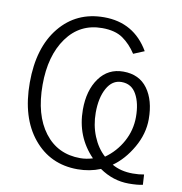

<svg xmlns="http://www.w3.org/2000/svg" viewBox="-85 -815 887 938"><g transform="rotate(10 358.0 -346.5)"><path d="M53.7 -359.4Q53.7 -533.2 136.7 -634.8Q219.7 -736.3 356.4 -736.3Q504.9 -736.3 580.1 -607.4L526.4 -585Q498 -628.9 459.5 -655.8Q420.9 -682.6 356.4 -682.6Q246.1 -682.6 181.6 -593.3Q117.2 -503.9 117.2 -359.4Q117.2 -210 182.6 -124Q248 -38.1 360.4 -38.1Q389.6 -38.1 421.9 -47.9Q332 -140.6 332 -274.4Q332 -370.1 376 -430.7Q419.9 -491.2 495.1 -491.2Q574.2 -491.2 615.7 -434.1Q657.2 -377 657.2 -283.2Q657.2 -210.9 617.7 -142.1Q578.1 -73.2 522.5 -34.2Q566.4 -8.8 626 -8.8Q657.2 -8.8 681.6 -13.7L684.6 37.1Q657.2 43 615.2 43Q537.1 43 469.7 -3.9Q417 17.6 356.4 17.6Q220.7 17.6 137.2 -84Q53.7 -185.5 53.7 -359.4ZM396.5 -270.5Q396.5 -208 418.5 -154.3Q440.4 -100.6 478.5 -66.4Q531.2 -103.5 562.5 -160.6Q593.8 -217.8 593.8 -283.2Q593.8 -351.6 569.3 -395.5Q544.9 -439.5 495.1 -439.5Q449.2 -439.5 422.9 -392.1Q396.5 -344.7 396.5 -270.5Z"/></g></svg>

Font: Gothic A1 Light
Style: Regular
Weight: 300
Version: Version 2.50